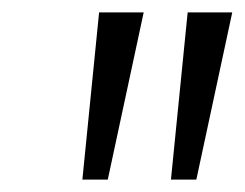

<svg xmlns="http://www.w3.org/2000/svg" viewBox="-20 -725 395 310"><path d="M113 -435 140 -705H212L154 -435ZM256 -435 283 -705H355L297 -435Z"/></svg>

Font: Nunito Sans 10pt SemiCondensed Light
Style: Italic
Weight: 300
Width: 4
Italic angle: -9°
Designer: Vernon Adams
Foundry: Vernon Adams
Version: Version 3.101;gftools[0.9.27]